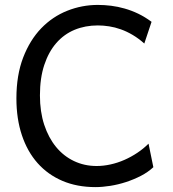

<svg xmlns="http://www.w3.org/2000/svg" viewBox="-20 -745 702 777"><path d="M600.6 -68.4Q579.1 -48.3 550.3 -33.4Q521.5 -18.6 490 -8.3Q458.5 2 426.3 7.1Q394 12.2 366.2 12.2Q292 12.2 232.9 -12.9Q173.8 -38.1 132.3 -84.7Q90.8 -131.3 68.6 -197.8Q46.4 -264.2 46.4 -346.7Q46.4 -440.9 73.7 -512Q101.1 -583 146.7 -630.4Q192.4 -677.7 252 -701.4Q311.5 -725.1 376 -725.1Q402.3 -725.1 429.7 -721.7Q457 -718.3 484.6 -710.4Q512.2 -702.6 539.6 -689.5Q566.9 -676.3 593.3 -656.7L564 -568.8Q541 -589.4 517.1 -603.5Q493.2 -617.7 469.2 -626.2Q445.3 -634.8 421.6 -638.4Q397.9 -642.1 376 -642.1Q324.7 -642.1 281.7 -624.3Q238.8 -606.4 207.8 -570.8Q176.8 -535.2 159.2 -482.2Q141.6 -429.2 141.6 -358.9Q141.6 -293 158.9 -240.2Q176.3 -187.5 206.8 -150.4Q237.3 -113.3 279.3 -93.3Q321.3 -73.2 371.1 -73.2Q398.9 -73.2 427.5 -79.6Q456.1 -85.9 483.4 -97.9Q510.7 -109.9 535.6 -126.5Q560.5 -143.1 581.1 -163.6Z"/></svg>

Font: Andika Eur
Style: Regular
Weight: 400
Designer: Victor Gaultney, Annie Olsen, Julie Remington, Don Collingsworth, Eric Hays, Becca Hirsbrunner
Foundry: SIL International
Version: Version 5.000